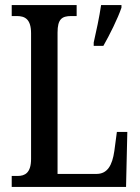

<svg xmlns="http://www.w3.org/2000/svg" viewBox="-20 -734 549 754"><path d="M26 0H475L480 -216H439L429 -141C421 -85 402 -51 359 -51H206V-606C206 -659 223 -671 260 -671H281V-714H26V-671H46C78 -671 102 -659 102 -603V-110C102 -55 78 -43 49 -43H26ZM348 -567V-554H386C410 -596 443 -662 457 -704V-714H377C370 -666 358 -611 348 -567Z"/></svg>

Font: Noto Serif Ethiopic ExtraCondensed Medium
Style: Regular
Weight: 500
Width: 2
Designer: Monotype Design Team
Foundry: Monotype Imaging Inc.
Version: Version 2.102